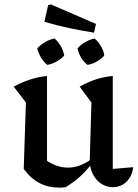

<svg xmlns="http://www.w3.org/2000/svg" viewBox="-20 -853 635 882"><path d="M498 -77 592 -85Q588 -54 574 -33.5Q560 -13 540 -3Q520 7 499 7Q474 7 451 -5.5Q428 -18 412 -43.5Q396 -69 392 -105L400 -382L346 -455Q419 -497 498 -504ZM281 7Q273 8 266 8.5Q259 9 252 9Q202 9 161.5 -12Q121 -33 89 -77L177 -129Q231 -83 293 -83Q346 -83 400 -122L402 -102Q376 -67 345.5 -40Q315 -13 281 7ZM89 -77 99 -382 43 -455Q121 -497 196 -504V-91ZM412 -703Q355 -712 297.5 -724Q240 -736 184 -753L201 -829L213 -833L421 -743ZM197 -555Q180 -569 168 -589.5Q156 -610 151 -631Q167 -648 187.5 -660Q208 -672 231 -676Q248 -661 259.5 -640.5Q271 -620 275 -598Q261 -582 239.5 -570Q218 -558 197 -555ZM382 -555Q364 -569 352 -589.5Q340 -610 336 -631Q351 -648 372 -660Q393 -672 415 -676Q432 -661 444 -640.5Q456 -620 459 -598Q445 -582 424 -570Q403 -558 382 -555Z"/></svg>

Font: Piazzolla Thin SemiBold
Style: Regular
Weight: 600
Version: Version 2.005